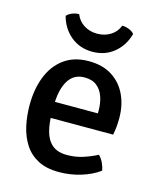

<svg xmlns="http://www.w3.org/2000/svg" viewBox="-108 -777 717 868"><g transform="rotate(15 250.0 -343.0)"><path d="M108.5 -214V-289H352V-302Q352 -337 342 -366.2Q332 -395.5 310.2 -413Q288.5 -430.5 252.5 -430.5Q201.5 -430.5 176 -387.5Q150.5 -344.5 150.5 -269V-237.5Q150.5 -190.5 160.2 -152.8Q170 -115 195 -93Q220 -71 265.5 -71Q303.5 -71 338.5 -82Q373.5 -93 405 -109.5Q418 -97 426.8 -78.2Q435.5 -59.5 437.5 -43.5Q402 -17.5 352.2 -2.2Q302.5 13 250 13Q190.5 13 150.8 -8.2Q111 -29.5 87.8 -66Q64.5 -102.5 54.2 -149Q44 -195.5 44 -246Q44 -320.5 67.2 -379.5Q90.5 -438.5 137 -472.5Q183.5 -506.5 252.5 -506.5Q317.5 -506.5 361.8 -478Q406 -449.5 428.5 -401.2Q451 -353 451 -293.5Q451 -269.5 449.2 -252.2Q447.5 -235 443.5 -214ZM413 -677Q398 -621 356 -586.2Q314 -551.5 255 -551.5Q196 -551.5 154 -586.2Q112 -621 97 -677Q106.5 -688 122.2 -694.2Q138 -700.5 154 -700.5Q166.5 -669.5 193.5 -652.8Q220.5 -636 255 -636Q289.5 -636 316.8 -652.8Q344 -669.5 356 -700.5Q372 -700.5 387.8 -694.2Q403.5 -688 413 -677Z"/></g></svg>

Font: Signika Light
Style: Regular
Weight: 400
Version: Version 2.003;gftools[0.9.32]